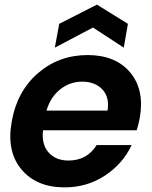

<svg xmlns="http://www.w3.org/2000/svg" viewBox="-20 -801 657 830"><path d="M335 -448Q282 -448 240 -414.5Q198 -381 181 -323H445Q454 -381 422.5 -414.5Q391 -448 335 -448ZM549 -174Q512 -94 434.5 -42.5Q357 9 259 9Q137 9 72 -69.5Q7 -148 31 -277Q54 -407 144.5 -485Q235 -563 359 -563Q480 -563 543 -487.5Q606 -412 584 -290Q578 -260 571 -238H166Q159 -177 190 -142Q221 -107 276 -107Q356 -107 398 -174ZM533 -698 515 -595 382 -682 217 -595 236 -698 399 -781Z"/></svg>

Font: Poppins SemiBold
Style: Italic
Weight: 600
Italic angle: -10°
Designer: Ninad Kale (Devanagari), Jonny Pinhorn (Latin)
Foundry: Indian Type Foundry
Version: Version 3.200;PS 1.000;hotconv 16.6.54;makeotf.lib2.5.65590